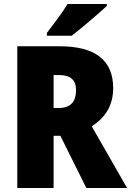

<svg xmlns="http://www.w3.org/2000/svg" viewBox="-20 -947 660 967"><path d="M320 -927Q300 -893 270.5 -853.5Q241 -814 216 -781V-767H341Q380 -797 434.5 -843.5Q489 -890 518 -917V-927ZM363 -494Q363 -403 276 -403H250V-569H278Q363 -569 363 -494ZM67 -714V0H250V-263H284L415 0H620L442 -311Q550 -379 550 -503Q550 -714 280 -714Z"/></svg>

Font: Noto Sans UI SemiCondensed Black
Style: Regular
Weight: 900
Width: 4
Designer: Monotype Design Team
Foundry: Monotype Imaging Inc.
Version: 1.001